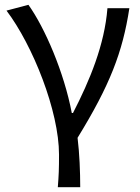

<svg xmlns="http://www.w3.org/2000/svg" viewBox="-20 -577 580 797"><path d="M220 200H313C313 137 310 60 302 -5C436 -223 489 -360 517 -543H426C414 -391 353 -244 283 -108H278C246 -277 166 -462 98 -557L7 -533C116 -389 225 -116 225 65C225 125 224 150 220 200Z"/></svg>

Font: Source Han Sans JP
Style: Regular
Weight: 400
Designer: Ryoko NISHIZUKA 西塚涼子 (kana, bopomofo & ideographs); Paul D. Hunt (Latin, Greek & Cyrillic); Sandoll Communications 산돌커뮤니
Foundry: Adobe
Version: Version 2.004;hotconv 1.0.118;makeotfexe 2.5.65603